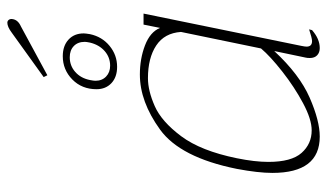

<svg xmlns="http://www.w3.org/2000/svg" viewBox="-204 -677 891 523"><g transform="rotate(-90 241.5 -415.5)"><path d="M293 -742 414 -829Q430 -841 441 -841Q446 -841 449 -837Q452 -833 451 -827Q449 -812 431 -804L298 -732ZM260 -598Q260 -638 286.5 -664Q313 -690 350 -690Q378 -690 395 -674.5Q412 -659 412 -633Q412 -628 410 -616Q403 -583 378 -562.5Q353 -542 321 -542Q293 -542 276.5 -557.5Q260 -573 260 -598ZM387 -616Q389 -626 389 -630Q389 -649 377.5 -660Q366 -671 347 -671Q324 -671 307 -656Q290 -641 285 -616Q283 -606 283 -601Q283 -583 294.5 -572Q306 -561 324 -561Q347 -561 364 -576Q381 -591 387 -616ZM32 -119Q32 -158 43 -216Q74 -370 150 -425Q226 -480 300 -480Q343 -480 379.5 -466Q416 -452 427 -425L436 -470H466L378 -40Q376 -30 376 -26Q376 -11 391 -11Q399 -11 423 -19L421 -11Q397 10 372 10Q360 10 352.5 3Q345 -4 345 -17Q345 -24 346 -28L364 -114Q300 -45 237 -17.5Q174 10 131 10Q32 10 32 -119ZM371 -150 416 -368Q413 -413 379 -435.5Q345 -458 290 -458Q256 -458 214 -439.5Q172 -421 132 -367.5Q92 -314 72 -216Q62 -167 62 -130Q62 -67 86.5 -39.5Q111 -12 148 -12Q178 -12 222 -35.5Q266 -59 308 -92Q350 -125 371 -150Z"/></g></svg>

Font: Taviraj Thin
Style: Italic
Weight: 250
Italic angle: -12°
Designer: Katatrad Team
Foundry: CadsonDemak
Version: Version 1.001